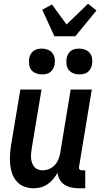

<svg xmlns="http://www.w3.org/2000/svg" viewBox="-20 -999 540 1027"><path d="M160 8Q133 8 109.5 -1Q86 -10 70 -28Q54 -46 45.5 -69.5Q37 -93 34.5 -118.5Q32 -144 33.5 -170Q35 -196 39 -222L89 -520H202L150 -207Q148 -194 146.5 -180.5Q145 -167 146 -154Q147 -141 151 -129Q155 -117 162.5 -107.5Q170 -98 181.5 -93Q193 -88 206 -88Q224 -88 241.5 -94.5Q259 -101 272 -115Q285 -129 292 -146Q299 -163 302 -180L358 -520H471L403 -108Q402 -104 402.5 -100Q403 -96 405.5 -93Q408 -90 411.5 -89Q415 -88 419 -88H436V8H403Q382 8 362.5 4Q343 0 326.5 -10Q310 -20 300 -37.5Q290 -55 288 -75Q278 -57 264.5 -41Q251 -25 234 -13.5Q217 -2 198 3Q179 8 160 8ZM404 -601Q388 -601 372.5 -607Q357 -613 347.5 -625Q338 -637 336 -653.5Q334 -670 336 -687Q338 -698 344 -709Q350 -720 359.5 -727Q369 -734 381 -736.5Q393 -739 404 -739Q421 -739 436 -733Q451 -727 460.5 -715Q470 -703 472.5 -686.5Q475 -670 472 -653Q470 -642 464 -631Q458 -620 448.5 -613Q439 -606 427.5 -603.5Q416 -601 404 -601ZM204 -601Q188 -601 172.5 -607Q157 -613 147.5 -625Q138 -637 136 -653.5Q134 -670 136 -687Q138 -698 144 -709Q150 -720 159.5 -727Q169 -734 181 -736.5Q193 -739 204 -739Q221 -739 236 -733Q251 -727 260.5 -715Q270 -703 272.5 -686.5Q275 -670 272 -653Q270 -642 264 -631Q258 -620 248.5 -613Q239 -606 227.5 -603.5Q216 -601 204 -601ZM271 -805 206 -947 258 -975 336 -868 451 -979 496 -943 383 -805Z"/></svg>

Font: Iosevka Custom
Style: Bold Italic
Weight: 700
Italic angle: -9°
Designer: Belleve Invis
Foundry: Belleve Invis
Version: Version 30.3.1; ttfautohint (v1.8.3)